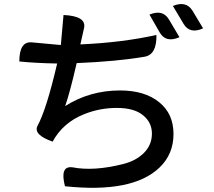

<svg xmlns="http://www.w3.org/2000/svg" viewBox="-20 -856 1040 934"><path d="M276 -637 289 -783Q401 -778 389 -720L371 -640Q575 -649 741 -686Q743 -590 683 -580Q548 -557 353 -549Q320 -405 297 -340Q417 -416 564 -416Q684 -416 754 -359Q824 -303 824 -204Q824 -106 756 -41Q625 85 296 50Q270 -51 333 -42Q436 -22 579 -58Q642 -74 680 -112Q719 -151 719 -206Q719 -261 675 -296Q632 -331 548 -331Q464 -331 388 -300Q286 -259 236 -167Q142 -200 162 -243Q206 -323 258 -547Q151 -549 74 -557Q74 -655 134 -650ZM707 -785Q772 -812 802 -761L853 -675Q787 -646 757 -698L707 -785ZM821 -827Q886 -854 917 -803L968 -718Q903 -689 873 -740L821 -827Z"/></svg>

Font: Swei Half Moon CJK TC
Style: Medium
Weight: 500
Version: Version 2.125